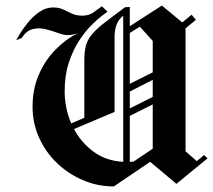

<svg xmlns="http://www.w3.org/2000/svg" viewBox="-20 -654 758 683"><path d="M385 9.2Q325.8 9.2 273.3 -13.8Q220.8 -36.7 180.8 -75.8Q140.8 -115 118.3 -165.8Q95.8 -216.7 95.8 -274.2Q95.8 -336.7 117.9 -387.9Q140 -439.2 176.7 -476.7Q213.3 -514.2 257.5 -536.7Q240.8 -529.2 220.8 -529.2Q205.8 -529.2 185 -537.1Q164.2 -545 141.2 -550.4Q118.3 -555.8 96.2 -550.4Q74.2 -545 57.5 -519.2L37.5 -510.8Q40.8 -517.5 52.1 -535.8Q63.3 -554.2 80.8 -575.4Q98.3 -596.7 120.8 -612.1Q143.3 -627.5 169.2 -627.5Q190 -627.5 205.4 -620Q220.8 -612.5 236.2 -605.4Q251.7 -598.3 272.5 -598.3Q295.8 -598.3 312.1 -609.6Q328.3 -620.8 342.5 -631.7L362.5 -612.5Q359.2 -610 343.3 -598.3Q327.5 -586.7 305 -564.2Q282.5 -541.7 260.8 -508.3Q239.2 -475 224.6 -430.4Q210 -385.8 210 -329.2Q210 -270 233.3 -215L280 -235V-438.3Q280 -468.3 285 -489.2Q290 -510 304.6 -528.8Q319.2 -547.5 348.3 -570.4Q377.5 -593.3 425 -628.3L441.7 -629.2V-560.8L555.8 -634.2L628.3 -574.2L661.7 -601.7L676.7 -583.3L640 -553.3V-115.8L680 -80.8L705.8 -102.5L718.3 -90.8L607.5 0L514.2 -78.3ZM387.5 -255.8 243.3 -195Q268.3 -147.5 312.5 -114.6Q356.7 -81.7 418.3 -78.3V-598.3Q402.5 -585.8 394.6 -566.2Q386.7 -546.7 387.5 -510.8ZM477.5 -559.2 441.7 -536.7V-355.8L523.3 -396.7V-508.3ZM441.7 -328.3V-268.3L523.3 -309.2V-370ZM455 -79.2 523.3 -125V-282.5L441.7 -241.7V-78.3Q448.3 -78.3 455 -79.2Z"/></svg>

Font: Manufacturing Consent
Style: Regular
Weight: 400
Version: Version 3.000; ttfautohint (v1.8.4.7-5d5b)